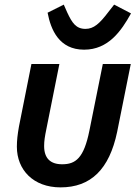

<svg xmlns="http://www.w3.org/2000/svg" viewBox="-20 -799 598 831"><path d="M344 -584C449 -584 505 -665 547 -741L474 -779L449 -747C411 -697 386 -674 350 -674C309 -674 292 -700 271 -745L256 -779L186 -744C200 -670 236 -584 344 -584ZM237 -522H116L62 -251C56 -217 53 -191 53 -164C53 -64 124 12 242 12C373 12 453 -66 487 -228L546 -522H425L367 -234C343 -114 307 -88 249 -88C198 -88 171 -114 171 -167C171 -189 174 -208 181 -242Z"/></svg>

Font: Braiins Sans SemiBold
Style: Italic
Weight: 600
Italic angle: -11.31°
Designer: Mike Abbink, Paul van der Laan, Pieter van Rosmalen, Jiri Chlebus, Lubos Buracinsky
Foundry: Bold Monday, Sudetype
Version: Version 1.000;hotconv 1.0.109;makeotfexe 2.5.65596